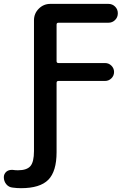

<svg xmlns="http://www.w3.org/2000/svg" viewBox="-95 -774 693 995"><path d="M81.1 -668.9Q81.1 -704.1 106 -729Q130.9 -753.9 166 -753.9H466.8Q487.3 -753.9 501.5 -739.7Q515.6 -725.6 515.6 -705.1Q515.6 -684.6 501.5 -670.4Q487.3 -656.2 466.8 -656.2H208Q198.2 -656.2 198.2 -646.5V-457Q198.2 -447.3 208 -447.3H449.2Q468.8 -447.3 482.4 -433.6Q496.1 -419.9 496.1 -400.9Q496.1 -381.8 482.4 -368.2Q468.8 -354.5 449.2 -354.5H208Q198.2 -354.5 198.2 -344.7V14.6Q198.2 114.3 155.3 157.7Q112.3 201.2 13.7 201.2Q-7.8 201.2 -29.3 198.2Q-49.8 196.3 -62.5 180.7Q-75.2 165 -75.2 144.5Q-75.2 127 -61.5 115.2Q-49.8 106.4 -35.2 106.4Q-32.2 106.4 -29.3 106.4Q-15.6 108.4 -2 108.4Q43.9 108.4 62.5 86.9Q81.1 65.4 81.1 8.8Z"/></svg>

Font: Gen Jyuu GothicX Medium
Style: Regular
Weight: 500
Designer: Ryoko NISHIZUKA (kana &amp; ideographs); Paul D. Hunt (Latin, Greek &amp; Cyrillic); Wenlong ZHANG (bopomofo); Sandoll C
Version: Version 1.058.20140828